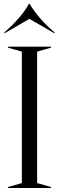

<svg xmlns="http://www.w3.org/2000/svg" viewBox="-20 -947 297 967"><path d="M20 -5 90 -25V-687L20 -707V-712H237V-707L167 -687V-25L237 -5V0H20ZM4 -780 1 -783Q43 -819 76 -857.5Q109 -896 125 -927H130Q149 -893 182.5 -854.5Q216 -816 256 -783L253 -780L128 -852Z"/></svg>

Font: Nyght Serif Light
Style: Regular
Weight: 300
Designer: Maksym Kobuzan
Version: Version 0.410